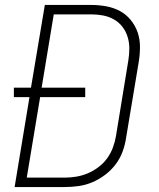

<svg xmlns="http://www.w3.org/2000/svg" viewBox="-20 -755 640 775"><path d="M39 0 99 -363H36V-401H105L161 -735H349Q379 -735 409 -729.5Q439 -724 464 -710.5Q489 -697 507.5 -674.5Q526 -652 535.5 -624.5Q545 -597 545 -566Q545 -535 540 -505L489 -199Q485 -171 475 -143.5Q465 -116 447 -92Q429 -68 404.5 -49.5Q380 -31 353 -19.5Q326 -8 297.5 -4Q269 0 241 0ZM241 -38Q264 -38 288 -42Q312 -46 334.5 -55.5Q357 -65 377.5 -80.5Q398 -96 412.5 -116Q427 -136 435.5 -159Q444 -182 448 -205L498 -511Q502 -535 502 -559.5Q502 -584 495 -606.5Q488 -629 474 -647Q460 -665 440 -676.5Q420 -688 396.5 -692.5Q373 -697 349 -697H197L148 -401H324V-363H142L88 -38Z"/></svg>

Font: Iosevka Curly XLtEx
Style: Italic
Weight: 200
Width: 7
Italic angle: -9°
Monospace: yes
Designer: Belleve Invis
Foundry: Belleve Invis
Version: Version 11.1.0; ttfautohint (v1.8.3)